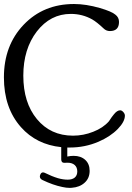

<svg xmlns="http://www.w3.org/2000/svg" viewBox="-20 -728 660 957"><path d="M315.4 7.3V52.2Q332.5 48.8 346.7 48.8Q383.3 48.8 405.3 69.3Q426.8 89.4 426.8 123.5Q426.8 160.2 401.9 182.6Q377.4 205.1 337.9 208Q333 208.5 328.1 208.5Q310.5 208.5 291 204.1Q245.1 194.8 191.9 169.4Q178.7 163.1 178.7 151.9Q178.7 147.5 180.7 142.6Q185.1 131.3 194.3 131.3Q199.7 131.3 206.1 134.8Q238.3 150.9 269 160.2Q294.4 167.5 317.9 167.5Q340.3 167.5 353 156.7Q365.2 146 365.2 126.5Q365.2 106.4 352.5 94.7Q339.4 83 316.4 83Q306.2 83 302.2 83.5H299.8Q285.6 83.5 285.2 66.9V5.4Q161.6 -7.3 84.5 -94.2Q-0.5 -189.9 -0.5 -342.3Q-0.5 -501.5 97.7 -604.5Q196.3 -708 349.1 -708Q408.7 -708 478 -688Q536.6 -670.9 554.7 -655.3Q573.2 -641.6 573.2 -618.7Q573.2 -573.2 527.8 -573.2Q509.3 -573.2 496.1 -586.4Q462.4 -618.2 439.5 -631.3Q390.6 -658.7 333 -658.7Q231.4 -658.7 163.6 -571.3Q96.2 -483.4 96.2 -351.1Q96.2 -216.3 164.1 -134.3Q232.4 -51.8 343.8 -51.8Q396 -51.8 444.8 -71.3Q493.7 -90.3 522.9 -123.5Q538.1 -147 547.4 -157.7Q563.5 -178.2 579.1 -178.2Q586.9 -178.2 594.7 -169.4Q602.5 -160.6 602.5 -151.9Q602.5 -121.6 567.4 -85.4Q529.8 -46.9 470.7 -21.5Q403.3 7.3 328.6 7.3Z"/></svg>

Font: inglobal
Style: Regular
Weight: 400
Designer: Andrey Kochetov, Denis Davydov, Evgeny Yurtaev
Foundry: inglobal
Version: Version 1.00 September 25, 2014, initial release